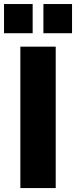

<svg xmlns="http://www.w3.org/2000/svg" viewBox="-40 -956 386 976"><path d="M63.5 -718.8H243.2V0H63.5ZM180.7 -935.5H326.2V-787.1H180.7ZM-19.5 -935.5H126V-787.1H-19.5Z"/></svg>

Font: Min Sans Black
Style: Regular
Weight: 900
Designer: Jinseong-Kim, NotoSansCJK, Nunito
Foundry: Jinseong-Kim
Version: Version 1.000